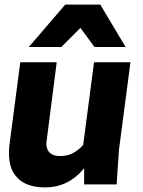

<svg xmlns="http://www.w3.org/2000/svg" viewBox="-20 -800 620 833"><path d="M525 -596H390L329 -679L246 -596H105L263 -780H415ZM176 13Q84 13 46 -40Q19 -73 19 -136Q19 -153 21 -172L68 -530H226L181 -179Q181 -123 241 -123Q277 -123 302.5 -139Q328 -155 341 -172L388 -530H546L496 -149L486 0H345V-70Q277 13 176 13Z"/></svg>

Font: Tanohe Sans
Style: Bold Italic
Weight: 700
Designer: Village Type and Design LLC & Cristiano Sobral
Foundry: Cooper Hewitt Smithsonian Design Museum
Version: Version 1.00;September 29, 2021;FontCreator 13.0.0.2655 64-b